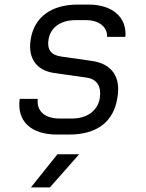

<svg xmlns="http://www.w3.org/2000/svg" viewBox="-20 -579 640 839"><path d="M230 9H282C404 9 477 -47 493 -152C509 -244 468 -301 380 -313L247 -332C203 -338 185 -363 192 -406C200 -458 244 -491 310 -491H356C415 -491 450 -459 448 -418H528C535 -503 472 -559 367 -559H320C204 -559 129 -504 114 -406C101 -324 140 -271 217 -260L357 -240C404 -234 424 -201 416 -150C407 -95 361 -61 293 -61H241C175 -61 139 -94 145 -147H66C53 -50 114 9 230 9ZM115 240H198L326 95H231Z"/></svg>

Font: JetBrains Mono Light
Style: Italic
Weight: 336
Italic angle: -9°
Monospace: yes
Designer: Philipp Nurullin, Konstantin Bulenkov
Foundry: JetBrains
Version: Version 2.305